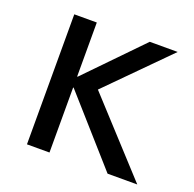

<svg xmlns="http://www.w3.org/2000/svg" viewBox="-97 -607 711 705"><g transform="rotate(20 258.5 -254.0)"><path d="M393 0 168 -254H166V0H78V-508H166V-297H168L373 -508H482L254 -278L509 0Z"/></g></svg>

Font: CST
Style: Regular
Weight: 400
Version: Version 1.00